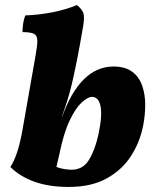

<svg xmlns="http://www.w3.org/2000/svg" viewBox="-20 -730 617 759"><path d="M284 -710Q303 -695 309 -679.5Q315 -664 309 -628Q295 -546 284 -491Q273 -436 264 -398Q255 -360 245.5 -330.5Q236 -301 225 -269H226Q260 -365 311 -416Q362 -467 429 -467Q475 -467 502.5 -446.5Q530 -426 542 -391.5Q554 -357 554 -316Q554 -275 546 -234Q533 -167 497 -112Q461 -57 400.5 -24Q340 9 252 9H251Q174 9 116.5 -11.5Q59 -32 21 -70Q35 -91 47 -126Q59 -161 69 -217L121 -513Q128 -551 127.5 -570.5Q127 -590 114 -596.5Q101 -603 69 -603Q69 -619 71.5 -636.5Q74 -654 80 -669Q134 -671 187.5 -681.5Q241 -692 284 -710ZM215 -122 203 -70Q215 -65 232.5 -62Q250 -59 263 -59Q308 -59 332 -98.5Q356 -138 369 -198Q385 -272 377.5 -309.5Q370 -347 344 -347Q327 -347 303 -325Q279 -303 255.5 -254Q232 -205 215 -122Z"/></svg>

Font: Vollkorn ExtraBold
Style: Italic
Weight: 800
Italic angle: -11°
Designer: Friedrich Althausen
Foundry: Friedrich Althausen
Version: Version 5.000; ttfautohint (v1.8.3)